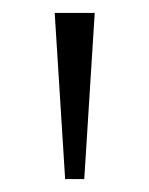

<svg xmlns="http://www.w3.org/2000/svg" viewBox="-20 -734 232 298"><path d="M127 -713.9 110.8 -456.1H81.1L64.9 -713.9Z"/></svg>

Font: JBL Sans
Style: Light
Weight: 300
Version: Version 1.10